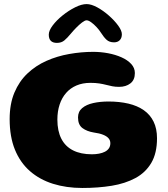

<svg xmlns="http://www.w3.org/2000/svg" viewBox="-20 -885 825 945"><path d="M385.4 40.2Q306.4 40.2 240.8 19.6Q175.1 -1 127.2 -42.9Q79.4 -84.8 53.4 -148.5Q27.5 -212.2 27.5 -298.5Q27.5 -373.5 50.9 -429.2Q74.4 -484.9 115.1 -523.4Q155.9 -562 208.6 -585.4Q261.2 -608.8 320.5 -619.2Q379.8 -629.8 439 -629.8Q475.6 -629.8 511.9 -623Q548.1 -616.2 578 -602.9Q607.9 -589.6 625.8 -570.1Q643.8 -550.6 643.8 -525.4Q643.8 -491.6 621.8 -474.6Q599.9 -457.5 566.2 -457.5Q547.9 -457.5 532.8 -460.4Q517.6 -463.4 502.4 -467.4Q487.1 -471.4 468.6 -474.3Q450 -477.2 425 -477.2Q386.6 -477.2 356.4 -464.3Q326.2 -451.4 305.3 -427.5Q284.4 -403.6 273.4 -370.2Q262.4 -336.9 262.4 -296Q262.4 -240.5 281.8 -202.4Q301.2 -164.4 339.3 -145Q377.4 -125.6 432.4 -125.6Q450.8 -125.6 467.2 -128.7Q483.8 -131.8 496.3 -138.2Q508.9 -144.6 516 -155Q523.1 -165.4 523.1 -180.2Q523.1 -194 514.3 -204.3Q505.5 -214.6 487.5 -221.8Q469.5 -229 441.8 -232.8Q407.6 -238.4 385.8 -254.6Q364 -270.9 364 -306.9Q364 -335.8 384.4 -353Q404.9 -370.2 439 -377.8Q473.1 -385.4 514 -385.4Q568 -385.4 612.1 -375Q656.1 -364.6 687.6 -342.7Q719 -320.8 735.9 -286.4Q752.8 -252.1 752.8 -204.4Q752.8 -131.2 724.8 -83.5Q696.8 -35.8 646.7 -8.7Q596.6 18.4 529.9 29.3Q463.2 40.2 385.4 40.2ZM260.2 -673.9Q220.1 -673.9 220.1 -714.5Q220.1 -734.2 239.3 -759.8Q258.5 -785.4 288.2 -809.2Q317.9 -833.1 349.8 -849Q381.6 -864.9 406.5 -864.9Q429.1 -864.9 458.8 -848.8Q488.4 -832.6 515.9 -808.3Q543.5 -784 561.6 -759.1Q579.8 -734.2 579.8 -716.4Q579.8 -697.8 569.4 -687.2Q559 -676.6 541.5 -676.6Q518.4 -676.6 504.6 -689.2Q490.9 -701.8 477.1 -723.6Q468.4 -737.5 455.1 -751.8Q441.9 -766 428.6 -775.5Q415.4 -785 406.1 -785Q397.8 -785 383.6 -774.2Q369.5 -763.4 354.6 -748.1Q339.6 -732.8 328 -718.6Q311.2 -698.2 296.8 -686.1Q282.2 -673.9 260.2 -673.9Z"/></svg>

Font: Gluten Thin
Style: Regular
Weight: 100
Designer: Tyler Finck
Foundry: Etcetera Type Company
Version: Version 1.300